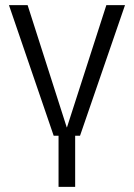

<svg xmlns="http://www.w3.org/2000/svg" viewBox="-20 -531 523 751"><path d="M190 0 15 -511H88L241 -33H242L396 -511H469L293 0ZM209 200V-13H274V200Z"/></svg>

Font: TikTok Sans 24pt Light
Style: Regular
Weight: 300
Version: Version 4.000